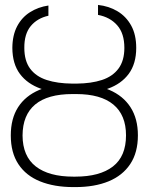

<svg xmlns="http://www.w3.org/2000/svg" viewBox="-20 -760 612 790"><path d="M278.3 -413.6H293.5Q373.5 -414.1 430.2 -389.9Q486.8 -365.7 517.1 -318.6Q547.4 -271.5 547.4 -203.1Q547.4 -132.3 515.9 -85Q484.4 -37.6 426.8 -13.9Q369.1 9.8 290 9.8H282.2Q203.1 9.8 145 -13.7Q86.9 -37.1 55.7 -84.5Q24.4 -131.8 24.4 -202.6Q24.4 -272 54.4 -318.8Q84.5 -365.7 141.4 -389.9Q198.2 -414.1 278.3 -413.6ZM293.5 -373H278.3Q176.3 -373 124.8 -330.1Q73.2 -287.1 72.8 -202.6Q73.2 -117.2 127.2 -75.2Q181.2 -33.2 281.7 -33.2H290Q390.6 -33.2 444.6 -75Q498.5 -116.7 498.5 -203.1Q498.5 -286.6 446.5 -329.8Q394.5 -373 293.5 -373ZM276.9 -416H295.4Q355.5 -416.5 399.4 -430.9Q443.4 -445.3 467.5 -477.8Q491.7 -510.3 491.7 -563Q491.7 -622.6 462.2 -656Q432.6 -689.5 383.3 -698.7V-739.7Q428.2 -734.9 463.6 -713.6Q499 -692.4 519.8 -654.8Q540.5 -617.2 540.5 -563Q540.5 -498 509.8 -456.3Q479 -414.6 423.6 -395Q368.2 -375.5 294.4 -375.5H276.9Q203.6 -375.5 148.2 -395Q92.8 -414.6 62 -455.8Q31.2 -497.1 30.8 -563Q31.2 -615.2 50.5 -651.9Q69.8 -688.5 103.3 -709.7Q136.7 -731 179.2 -737.3V-695.3Q133.3 -685.1 106.4 -652.6Q79.6 -620.1 80.1 -563Q80.1 -509.8 104 -477.5Q127.9 -445.3 172.1 -430.9Q216.3 -416.5 276.9 -416Z"/></svg>

Font: Inter Tight ExtraLight
Style: Regular
Weight: 250
Designer: Rasmus Andersson
Foundry: rsms
Version: Version 3.004